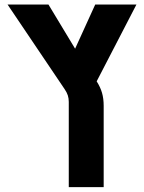

<svg xmlns="http://www.w3.org/2000/svg" viewBox="-20 -606 623 830"><path d="M397.9 -254.4Q414.1 -229 421.1 -204.3Q428.2 -179.7 428.2 -148.4V203.1H277.3V-165.5Q277.3 -180.7 273.2 -193.6Q269 -206.5 259.3 -220.7L12.7 -586.4H189.5L304.7 -395.5L391.6 -586.4H569.8Z"/></svg>

Font: Heebo ExtraBold
Style: Regular
Weight: 800
Designer: Oded Ezer
Foundry: Meir Sadan
Version: Version 2.001; ttfautohint (v1.5.14-ce02) -l 8 -r 50 -G 200 